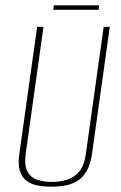

<svg xmlns="http://www.w3.org/2000/svg" viewBox="-20 -692 458 724"><path d="M173 12Q146 12 122 7.5Q98 3 80.5 -10Q63 -23 55 -47.5Q47 -72 53 -112L120 -591H144L77 -113Q71 -68 83.5 -45Q96 -22 121 -14Q146 -6 175 -6Q205 -6 232 -14Q259 -22 278.5 -45Q298 -68 304 -113L371 -591H394L327 -112Q321 -72 307 -47.5Q293 -23 272 -10Q251 3 225.5 7.5Q200 12 173 12ZM181 -655 183 -672H354L352 -655Z"/></svg>

Font: Alumni Sans SC Thin
Style: Italic
Weight: 100
Italic angle: -8°
Designer: Robert E. Leuschke
Foundry: Robert E. Leuschke
Version: Version 1.016